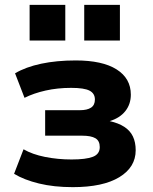

<svg xmlns="http://www.w3.org/2000/svg" viewBox="-20 -760 630 791"><path d="M280 11Q202 11 140.5 -4Q79 -19 38 -44L77 -145Q113 -124 165.5 -113.5Q218 -103 275 -103Q334 -103 362.5 -114Q391 -125 391 -154Q391 -180 373 -190.5Q355 -201 319 -201H166V-306H309Q339 -306 355 -316.5Q371 -327 371 -350Q371 -375 349 -386.5Q327 -398 273 -398Q217 -398 168 -387Q119 -376 81 -357L42 -458Q86 -484 149.5 -497.5Q213 -511 292 -511Q402 -511 460.5 -474Q519 -437 519 -370Q519 -331 496.5 -302.5Q474 -274 432 -261Q468 -253 492 -237.5Q516 -222 527.5 -198Q539 -174 539 -141Q539 -71 471.5 -30Q404 11 280 11ZM327 -593V-740H474V-593ZM102 -593V-740H249V-593Z"/></svg>

Font: Nunito Sans 8pt ExtraBold
Style: Regular
Weight: 800
Version: Version 3.101;gftools[0.9.27]